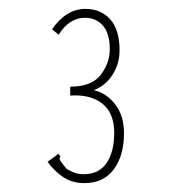

<svg xmlns="http://www.w3.org/2000/svg" viewBox="-20 -651 390 432"><path d="M170 -239Q143 -239 123 -252Q103 -265 87 -287L105 -300L111 -305L116 -299Q112 -295 116 -289Q120 -283 130 -271Q138 -266 147.5 -262.5Q157 -259 168 -259Q203 -259 220 -284.5Q237 -310 237 -352Q237 -397 210 -418Q183 -439 138 -436V-456Q186 -456 206.5 -482.5Q227 -509 227 -540Q227 -576 211.5 -593.5Q196 -611 171 -611Q136 -611 112 -573L97 -585Q129 -631 172 -631Q207 -631 228 -607.5Q249 -584 249 -538Q249 -507 233 -482.5Q217 -458 191 -448Q219 -442 239 -416.5Q259 -391 259 -351Q259 -301 236 -270Q213 -239 170 -239Z"/></svg>

Font: Inconsolata ExtraCondensed ExtraLight
Style: Regular
Weight: 200
Width: 2
Monospace: yes
Designer: Raph Levien, Cyreal, Brenton Simpson
Foundry: Raph Levien, Cyreal, Google
Version: Version 3.001; ttfautohint (v1.8.2.53-6de2)